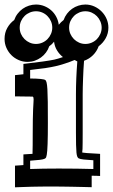

<svg xmlns="http://www.w3.org/2000/svg" viewBox="-52 -735 492 835"><path d="M104.5 -715.3Q123.5 -715.3 140.6 -708.5Q157.7 -701.7 170.9 -689.9Q184.1 -678.2 192.6 -662.1Q201.2 -646 203.6 -627.4Q213.4 -639.6 224.6 -647.9Q230 -663.1 239.5 -675.5Q249 -688 261.5 -696.8Q273.9 -705.6 288.8 -710.4Q303.7 -715.3 319.3 -715.3Q339.8 -715.3 358.2 -707Q376.5 -698.7 390.1 -684.8Q403.8 -670.9 411.6 -652.8Q419.4 -634.8 419.4 -614.7Q419.4 -589.8 407.7 -568.8Q396 -547.9 377 -533.7Q369.1 -511.7 352.5 -495.1Q335.9 -478.5 313.5 -470.7Q312 -452.6 311 -433.1Q310.1 -413.6 309.3 -394.5Q308.6 -375.5 308.1 -357.7Q307.6 -339.8 307.6 -324.7V-158.7Q307.6 -131.8 307.4 -114.7Q307.1 -97.7 306.9 -88.1Q306.6 -78.6 305.9 -75.4Q305.2 -72.3 303.7 -72.8Q306.6 -70.8 326.7 -69.3Q346.7 -67.9 383.3 -65.9V30.3Q375 29.8 365.7 29.5Q356.4 29.3 346.7 29.3V79.1Q329.1 78.6 306.4 78.1Q283.7 77.6 259.5 77.1Q235.4 76.7 211.2 76.4Q187 76.2 166.5 76.2Q148.9 76.2 127.7 76.4Q106.4 76.7 85.4 77.1Q64.5 77.6 45.4 78.4Q26.4 79.1 13.2 79.6V-14.6Q24.4 -15.6 33.4 -15.9Q42.5 -16.1 49.8 -17.1V-63.5Q62.5 -64.5 72 -64.9Q81.5 -65.4 89.4 -65.9Q89.8 -82.5 90.1 -103.8Q90.3 -125 90.3 -151.4Q90.3 -189 90.8 -215.3Q91.3 -241.7 92 -259.3Q92.8 -276.9 93.5 -287.1Q94.2 -297.4 94.2 -303Q94.2 -308.6 93.3 -311Q92.3 -313.5 90.3 -314.9Q84 -314.9 64 -315.2Q43.9 -315.4 13.2 -315.9V-408.2Q22.9 -409.2 32 -410.2Q41 -411.1 49.8 -412.1V-457Q149.4 -468.3 183.6 -475.6Q191.9 -477.5 201.2 -480.2Q210.4 -482.9 221.7 -486.8Q206.1 -499 195.8 -516.1Q185.5 -533.2 183.1 -553.7Q174.8 -542.5 162.1 -533.7Q157.2 -519 147.9 -506.6Q138.7 -494.1 126.2 -485.1Q113.8 -476.1 98.9 -470.9Q84 -465.8 67.9 -465.8Q47.4 -465.8 29.1 -473.9Q10.7 -481.9 -2.7 -495.4Q-16.1 -508.8 -24.2 -527.1Q-32.2 -545.4 -32.2 -565.9Q-32.2 -592.3 -20.5 -613.3Q-8.8 -634.3 9.8 -647.9Q15.1 -663.1 24.7 -675.5Q34.2 -688 46.6 -696.8Q59.1 -705.6 74 -710.4Q88.9 -715.3 104.5 -715.3ZM319.3 -686Q305.7 -686 292.7 -680.7Q279.8 -675.3 270 -665.8Q260.3 -656.2 254.4 -643.3Q248.5 -630.4 248.5 -614.7Q248.5 -600.1 254.2 -587.4Q259.8 -574.7 269.5 -564.9Q279.3 -555.2 292 -549.6Q304.7 -543.9 319.3 -543.9Q334 -543.9 346.9 -549.6Q359.9 -555.2 369.4 -564.9Q378.9 -574.7 384.5 -587.6Q390.1 -600.6 390.1 -614.7Q390.1 -628.9 384.5 -641.8Q378.9 -654.8 369.4 -664.6Q359.9 -674.3 346.9 -680.2Q334 -686 319.3 -686ZM104.5 -686Q90.8 -686 77.9 -680.7Q64.9 -675.3 55.2 -665.8Q45.4 -656.2 39.6 -643.3Q33.7 -630.4 33.7 -614.7Q33.7 -600.1 39.3 -587.4Q44.9 -574.7 54.7 -564.9Q64.5 -555.2 77.1 -549.6Q89.8 -543.9 104.5 -543.9Q119.1 -543.9 132.1 -549.6Q145 -555.2 154.5 -564.9Q164.1 -574.7 169.7 -587.6Q175.3 -600.6 175.3 -614.7Q175.3 -629.4 169.7 -642.3Q164.1 -655.3 154.5 -665Q145 -674.8 132.1 -680.4Q119.1 -686 104.5 -686ZM79.1 0Q106 -1 137 -1.5Q168 -2 203.1 -2Q244.6 -2 281.7 -1.5Q318.8 -1 354 0V-38.1Q327.6 -39.6 312 -41.3Q296.4 -43 290 -46.4Q286.6 -48.3 284.2 -53.7Q281.7 -59.1 280.5 -71.5Q279.3 -84 278.8 -105Q278.3 -126 278.3 -158.7V-324.7Q278.3 -391.6 284.2 -467.8L272.5 -474.1Q250 -464.8 229.5 -458.3Q209 -451.7 190.4 -447.3Q171.9 -442.9 144 -438.7Q116.2 -434.6 79.1 -430.7V-393.6Q137.7 -393.1 145.5 -386.7Q148.4 -384.3 150.6 -376Q152.8 -367.7 154.1 -347.4Q155.3 -327.1 155.8 -292Q156.2 -256.8 156.2 -200.2Q156.2 -144 155 -109.4Q153.8 -74.7 151.4 -62Q149.9 -55.2 148.7 -51Q147.5 -46.9 141.1 -44.2Q134.8 -41.5 120.6 -39.8Q106.4 -38.1 79.1 -36.1Z"/></svg>

Font: XB Kayhan Sayeh
Style: Regular
Weight: 700
Designer: Behnam
Foundry: Irmug
Version: Version 7.300 2009